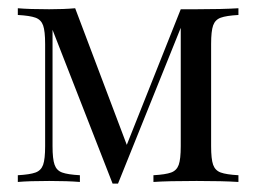

<svg xmlns="http://www.w3.org/2000/svg" viewBox="-20 -435 613 459"><path d="M484.7 -329.8V-85.5Q484.7 -54.8 489.5 -41.1Q494.4 -27.4 507.7 -22.6Q521 -17.7 550 -16.1V0Q512.9 -2.4 450 -2.4Q380.6 -2.4 346.8 0V-16.1Q375.8 -17.7 389.1 -22.6Q402.4 -27.4 407.3 -41.1Q412.1 -54.8 412.1 -85.5V-368.5L262.1 4H249.2L105.6 -363.7V-85.5Q105.6 -54.8 110.5 -41.1Q115.3 -27.4 128.6 -22.6Q141.9 -17.7 171 -16.1V0Q141.9 -2.4 97.6 -2.4Q49.2 -2.4 22.6 0V-16.1Q51.6 -17.7 64.9 -22.6Q78.2 -27.4 83.1 -41.1Q87.9 -54.8 87.9 -85.5V-329.8Q87.9 -360.5 83.1 -374.2Q78.2 -387.9 64.9 -392.7Q51.6 -397.6 22.6 -399.2V-415.3Q49.2 -412.9 97.6 -412.9Q133.1 -412.9 159.7 -415.3L283.1 -88.7L412.1 -412.9H450Q511.3 -412.9 550 -415.3V-399.2Q521 -397.6 507.7 -392.7Q494.4 -387.9 489.5 -374.2Q484.7 -360.5 484.7 -329.8Z"/></svg>

Font: Playfair Display
Style: Regular
Weight: 400
Designer: Claus Eggers Sørensen
Foundry: Claus Eggers Sørensen
Version: Version 1.005; ttfautohint (v1.2) -l 10 -r 42 -G 200 -x 21 -